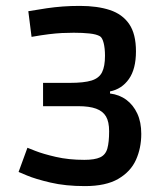

<svg xmlns="http://www.w3.org/2000/svg" viewBox="-20 -617 553 651"><path d="M268 14Q202 14 151 2Q100 -10 71.5 -22Q43 -34 43 -34L73 -116Q73 -116 99.5 -105.5Q126 -95 169.5 -85Q213 -75 266 -75Q301 -75 319.5 -83.5Q338 -92 344 -113.5Q350 -135 350 -172Q350 -204 339.5 -222Q329 -240 306 -248.5Q283 -257 245 -257H126V-336H216Q265 -336 290.5 -344Q316 -352 326 -372Q336 -392 336 -428Q336 -453 331.5 -471Q327 -489 319 -494Q307 -501 283.5 -503.5Q260 -506 230 -506Q210 -506 190 -505Q170 -504 145.5 -501Q121 -498 87 -492L76 -579Q111 -585 138.5 -589Q166 -593 193 -595Q220 -597 251 -597Q310 -597 352.5 -583Q395 -569 418 -535.5Q441 -502 441 -443Q441 -383 417 -349Q393 -315 353 -307V-300Q385 -296 408.5 -278.5Q432 -261 445.5 -232Q459 -203 459 -163Q459 -115 441 -75Q423 -35 381 -10.5Q339 14 268 14Z"/></svg>

Font: Ruda SemiBold
Style: Regular
Weight: 600
Designer: Mariela Monsalve and Angelina Sanchez
Foundry: Mariela Monsalve and Angelina Sanchez
Version: Version 2.001